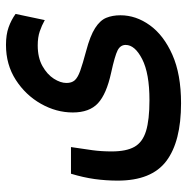

<svg xmlns="http://www.w3.org/2000/svg" viewBox="-12 -424 611 626"><g transform="rotate(-90 293.0 -111.5)"><path d="M269 173.8Q144 173.8 80.3 125.7Q16.6 77.6 16.6 -32.7Q16.6 -70.3 21.7 -107.7Q26.9 -145 39.1 -185.1H126Q119.6 -143.6 115.7 -114.5Q111.8 -85.4 111.8 -52.2Q111.8 -4.9 126.7 21.7Q141.6 48.3 178.2 59.6Q214.8 70.8 278.8 70.8Q366.2 70.8 412.6 47.1Q459 23.4 459 -6.8Q459 -23.9 441.4 -33Q423.8 -42 368.2 -54.2Q298.8 -69.3 268.8 -97.2Q238.8 -125 238.8 -179.2Q238.8 -232.9 267.1 -283Q295.4 -333 345 -365Q394.5 -397 459 -397Q492.7 -397 516.6 -388.4Q540.5 -379.9 560.1 -365.7L540 -270.5Q522.5 -280.3 503.2 -286.9Q483.9 -293.5 457.5 -293.5Q417.5 -293.5 390.1 -278.1Q362.8 -262.7 348.9 -241Q335 -219.2 335 -199.7Q335 -183.1 343.5 -173.1Q352.1 -163.1 374.5 -155Q397 -147 439 -135.7Q488.8 -122.6 513.9 -106.4Q539.1 -90.3 547.4 -70.1Q555.7 -49.8 555.7 -23.9Q555.7 26.9 523.2 72Q490.7 117.2 427 145.5Q363.3 173.8 269 173.8Z"/></g></svg>

Font: CaskaydiaCove NFP
Style: Regular
Weight: 400
Designer: Aaron Bell
Foundry: Saja Typeworks
Version: Version 2111.001; VTT 6.35;Nerd Fonts 3.1.1